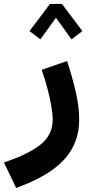

<svg xmlns="http://www.w3.org/2000/svg" viewBox="-129 -673 458 962"><path d="M121.4 -653.4 18.9 -517.4 73.5 -476 151.4 -584 229.3 -476 283.8 -517.4 181.4 -653.4ZM79.9 -323.1Q95.9 -277.7 108.2 -231.5Q120.5 -185.3 127.7 -144.5Q134.9 -103.7 134.9 -73.6Q134.9 1.9 75.5 50.4Q16.2 98.8 -109.2 141.1L-48 268.7Q115.6 209.8 191.7 127.4Q267.8 45 267.8 -74.7Q267.8 -136 250.9 -210.4Q234.1 -284.9 207.1 -367.2Z"/></svg>

Font: Estedad VF
Style: Regular
Weight: 100
Designer: Amin Abedi
Version: Version 7.3